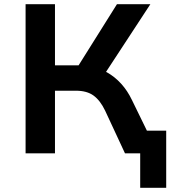

<svg xmlns="http://www.w3.org/2000/svg" viewBox="-20 -725 806 908"><path d="M643 163V0H591V-107H766V163ZM101 0V-705H240V-416H361L336 -391L533 -705H691L469 -366L406 -410Q450 -403 486.5 -382.5Q523 -362 553 -329Q583 -296 604 -252L727 0H571L477 -202Q454 -250 422.5 -273Q391 -296 339 -296H240V0Z"/></svg>

Font: Nunito Sans 6pt
Style: Bold
Weight: 700
Version: Version 3.101;gftools[0.9.27]